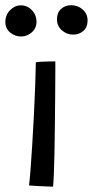

<svg xmlns="http://www.w3.org/2000/svg" viewBox="-44 -696 354 718"><path d="M154.5 2Q147.5 2 130 1.2Q112.5 0.5 93.8 -0.5Q75 -1.5 64.5 -2.5Q66.5 -15.5 69.8 -56.5Q73 -97.5 76.5 -153.8Q80 -210 83 -269.5Q86 -329 87.8 -380.5Q89.5 -432 90 -463Q97 -464.5 111.5 -465.2Q126 -466 141 -466.2Q156 -466.5 163 -466.5Q163 -446 162.8 -408.2Q162.5 -370.5 162.2 -323Q162 -275.5 161.2 -225Q160.5 -174.5 159.8 -128.5Q159 -82.5 157.5 -48Q156 -13.5 154.5 2ZM230 -566.5Q205.5 -566.5 187.2 -582.8Q169 -599 169 -624Q169 -648.5 184.2 -662.5Q199.5 -676.5 222 -676.5Q247 -676.5 265.2 -660.5Q283.5 -644.5 283.5 -619.5Q283.5 -594.5 267.8 -580.5Q252 -566.5 230 -566.5ZM35 -559.5Q12.5 -559.5 -5.8 -574.2Q-24 -589 -24 -613.5Q-24 -640 -6.2 -658Q11.5 -676 34 -676Q58 -676 75.2 -658Q92.5 -640 92.5 -614Q92.5 -590.5 74.8 -575Q57 -559.5 35 -559.5Z"/></svg>

Font: Grandstander Light
Style: Regular
Weight: 300
Designer: Tyler Finck
Foundry: Etcetera Type Co
Version: Version 1.200; ttfautohint (v1.8.3)